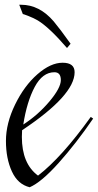

<svg xmlns="http://www.w3.org/2000/svg" viewBox="-20 -778 412 808"><path d="M209 -474Q159 -474 126 -412Q93 -350 78 -254Q140 -294 188 -351Q236 -408 236 -441Q236 -474 209 -474ZM294 -474Q294 -377 73 -230Q72 -219 72 -202Q72 -89 140 -39Q239 -115 362 -286L372 -279Q300 -174 227 -92.5Q154 -11 105 10Q55 -2 30 -56.5Q5 -111 5 -185Q5 -259 43.5 -338Q82 -417 137.5 -465.5Q193 -514 243.5 -514Q294 -514 294 -474ZM69 -758Q146 -758 206 -688Q232 -657 277 -594L262 -576Q187 -663 139 -692Q122 -702 100 -710.5Q78 -719 76 -719L61 -758Q65 -758 69 -758Z"/></svg>

Font: Felipa
Style: Regular
Weight: 400
Designer: Javier Alcaraz
Foundry: Fontstage
Version: Version 1.001